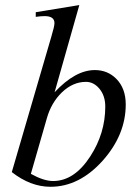

<svg xmlns="http://www.w3.org/2000/svg" viewBox="-20 -715 540 747"><path d="M469.2 -308.6Q469.2 -190.9 379.9 -90.3Q288.6 11.7 176.3 11.7Q99.1 11.7 25.9 -45.4L179.7 -572.3Q191.9 -612.8 191.9 -625Q191.9 -652.3 153.8 -652.3Q139.2 -652.3 119.1 -649.4V-667.5L288.6 -695.3L192.4 -356Q272.9 -442.4 349.1 -442.4Q398.4 -442.4 432.1 -408.7Q469.2 -371.6 469.2 -308.6ZM389.6 -300.3Q389.6 -343.3 365.7 -371.1Q343.8 -396.5 314.5 -396.5Q263.2 -396.5 220.2 -355Q179.7 -315.4 162.6 -255.9L100.1 -38.6Q150.4 -10.7 186.5 -10.7Q269 -10.7 331.1 -106.4Q389.6 -196.3 389.6 -300.3Z"/></svg>

Font: Dai Banna SIL Light
Style: Oblique
Weight: 400
Italic angle: -11°
Designer: Victor Gaultney
Foundry: SIL International
Version: Version 2.000